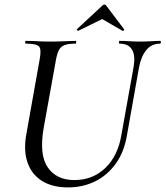

<svg xmlns="http://www.w3.org/2000/svg" viewBox="-20 -803 721 836"><path d="M562 -513Q570 -562 554.5 -587.5Q539 -613 500 -613Q497 -613 497.5 -619Q498 -625 500 -625Q522 -625 544 -623.5Q566 -622 592 -622Q616 -622 638 -623.5Q660 -625 677 -625Q681 -625 680.5 -619Q680 -613 677 -613Q640 -613 617 -585Q594 -557 585 -508L533 -215Q521 -142 484.5 -91Q448 -40 394.5 -13.5Q341 13 276 13Q209 13 164 -14.5Q119 -42 100.5 -93.5Q82 -145 94 -215L153 -546Q161 -589 149.5 -601Q138 -613 93 -613Q89 -613 89.5 -619Q90 -625 92 -625Q115 -625 143 -623.5Q171 -622 200 -622Q233 -622 261 -623.5Q289 -625 309 -625Q312 -625 312 -619Q312 -613 309 -613Q278 -613 261 -606.5Q244 -600 236 -584Q228 -568 223 -539L170 -245Q150 -129 188 -74Q226 -19 304 -19Q384 -19 439 -72Q494 -125 509 -218ZM321 -669Q320 -668 316.5 -671Q313 -674 315 -676L425 -778Q429 -783 434.5 -783Q440 -783 443 -778L520 -676Q522 -674 519 -670.5Q516 -667 513 -669L425 -720Z"/></svg>

Font: Cormorant Garamond Light Medium
Style: Italic
Weight: 500
Italic angle: -10°
Version: Version 4.001